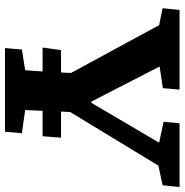

<svg xmlns="http://www.w3.org/2000/svg" viewBox="-5 -736 741 771"><g transform="rotate(90 365.5 -350.5)"><path d="M20 -701H340L334 -634L247 -621L388 -347H393L553 -619L469 -637L475 -701H731L724 -633L645 -616L430 -262L428 -225H533L527 -151H425L422 -81L515 -68L509 0H173L179 -68L262 -81L267 -151H171L181 -225H271L273 -265L81 -619L13 -633Z"/></g></svg>

Font: Literata
Style: Bold Italic
Weight: 700
Italic angle: -2°
Designer: Latin by Veronika Burian and Jose Scaglione. Greek by Irene Vlachou. Cyrillic by Vera Evstafieva
Foundry: TypeTogether
Version: Version 3.103;gftools[0.9.29]